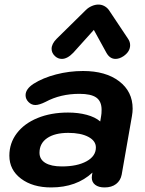

<svg xmlns="http://www.w3.org/2000/svg" viewBox="-20 -811 633 841"><path d="M21 -129Q21 -184 53.5 -227Q86 -270 144.5 -294Q203 -318 278 -318Q323 -318 360 -308Q397 -298 419 -279L423 -303Q425 -313 425 -330Q425 -367 402 -383.5Q379 -400 328 -400Q245 -400 180 -365Q152 -351 135 -351Q118 -351 105 -364Q92 -377 92 -394Q92 -421 127 -444Q168 -470 225.5 -485Q283 -500 344 -500Q443 -500 502 -455Q561 -410 561 -335Q561 -320 558 -303L513 -46Q508 -20 488.5 -5Q469 10 438 10Q412 10 397 -1.5Q382 -13 382 -33Q382 -40 383 -44L385 -55Q315 10 204 10Q123 10 72 -28.5Q21 -67 21 -129ZM400 -165Q400 -194 367 -211.5Q334 -229 279 -229Q220 -229 186.5 -206Q153 -183 153 -142Q153 -113 178.5 -97.5Q204 -82 251 -82Q318 -82 359 -104.5Q400 -127 400 -165ZM206 -597Q206 -619 228 -641L356 -767Q367 -778 382 -784.5Q397 -791 411 -791Q425 -791 437 -784.5Q449 -778 457 -767L541 -641Q550 -628 550 -613Q550 -585 521 -565Q503 -553 486 -553Q461 -553 446 -580L391 -680L301 -580Q275 -553 251 -553Q234 -553 221 -565Q206 -579 206 -597Z"/></svg>

Font: Kodchasan
Style: Bold Italic
Weight: 700
Italic angle: -10°
Version: Version 1.000; ttfautohint (v1.6)